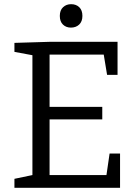

<svg xmlns="http://www.w3.org/2000/svg" viewBox="-20 -898 661 918"><path d="M504 -164H554V0H49V-43L135 -61V-634L49 -650V-693L216 -698H542V-540H492L476 -637H217V-387H469V-327H217V-61H489ZM319 -766Q296 -766 281 -780.5Q266 -795 266 -822Q266 -849 281.5 -863.5Q297 -878 320 -878Q344 -878 359 -863.5Q374 -849 374 -822Q374 -795 358.5 -780.5Q343 -766 319 -766Z"/></svg>

Font: Bitter
Style: Regular
Weight: 400
Designer: Sol Matas, and Bitter project Authors
Foundry: Sol Matas
Version: Version 2.001